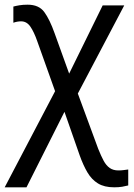

<svg xmlns="http://www.w3.org/2000/svg" viewBox="-31 -559 572 819"><path d="M87 -539Q135 -539 158 -507.5Q181 -476 202 -417L264 -245L407 -536H499L301 -160L388 76Q400 106 411 126.5Q422 147 437 157.5Q452 168 474 168Q486 168 496.5 166.5Q507 165 516 164V232Q505 235 490.5 237.5Q476 240 456 240Q414 240 387 223.5Q360 207 342 176.5Q324 146 309 104L244 -82L82 240H-11L204 -170L128 -383Q114 -423 98.5 -445.5Q83 -468 59 -468Q51 -468 42.5 -466.5Q34 -465 26 -462V-531Q37 -534 52 -536.5Q67 -539 87 -539Z"/></svg>

Font: Noto Sans Display
Style: Regular
Weight: 400
Designer: Monotype Design Team
Foundry: Monotype Imaging Inc.
Version: Version 2.003